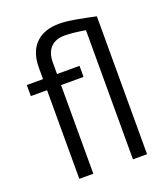

<svg xmlns="http://www.w3.org/2000/svg" viewBox="-139 -858 834 956"><g transform="rotate(-20 278.0 -380.0)"><path d="M190.4 0H116.2V-469.7H30.3V-528.3H116.2V-588.9Q116.2 -671.9 160.6 -716.1Q205.1 -760.3 286.1 -760.3Q319.3 -760.3 372.1 -751Q424.8 -741.7 475.1 -730.5V0H400.4V-684.1Q368.7 -689.5 341.3 -692.6Q314 -695.8 291.5 -695.8Q242.7 -695.8 216.6 -668.2Q190.4 -640.6 190.4 -588.9V-528.3H309.6V-469.7H190.4Z"/></g></svg>

Font: Vazirmatn RD FD Light
Style: Regular
Weight: 300
Designer: Saber Rastikerdar
Foundry: Saber Rastikerdar
Version: Version 33.003